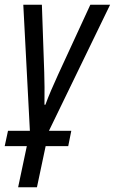

<svg xmlns="http://www.w3.org/2000/svg" viewBox="-43 -556 488 816"><path d="M34 240H114L151 65H247L260 0H165L425 -536H341L204 -239C184 -195 164 -150 150 -111H146C147 -162 146 -213 145 -249L135 -536H56L84 0H-9L-23 65H71Z"/></svg>

Font: Noto Sans Condensed
Style: Italic
Weight: 400
Width: 3
Italic angle: -12°
Designer: Monotype Design Team
Foundry: Monotype Imaging Inc.
Version: Version 2.013